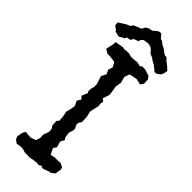

<svg xmlns="http://www.w3.org/2000/svg" viewBox="-281 -872 904 904"><g transform="rotate(45 171.0 -420.0)"><path d="M122 5 109 1 101 -1H89L76 1L66 3L58 -3L50 -8L43 -23L46 -40L49 -54L57 -67L76 -65L92 -64L106 -69L118 -73L125 -95L124 -116L134 -144L133 -162L124 -177L122 -206L131 -215L130 -238L124 -269L130 -292L134 -315L122 -341L134 -359L122 -373L134 -402L129 -412L131 -434L135 -443L134 -464L121 -503L134 -527L124 -548L131 -571L119 -594L108 -596L98 -597L86 -599H68L55 -607L48 -611L51 -626L54 -639L56 -647L57 -665L71 -667L85 -670L99 -672L114 -669L115 -671L138 -672L156 -667H163L179 -668L194 -670L206 -668L219 -665L226 -673L247 -672L252 -670L266 -666L279 -662L289 -647V-637L290 -621L279 -605L262 -609L249 -612L211 -604L202 -578L210 -546L205 -517L211 -482L212 -468L201 -435L214 -424L211 -409L213 -396L209 -377L203 -349L210 -318L211 -286L202 -273L201 -259L210 -241V-229L203 -209L206 -182L214 -169L203 -149L212 -120L201 -103L216 -73L238 -78H262L277 -79L296 -69L299 -57L296 -41L294 -28L278 -14L268 -13L250 -6L235 -1L221 -6L207 2L201 -1L180 1L163 4L152 6L139 5ZM48 -693 21 -700 19 -705 0 -719 -2 -737 17 -749 32 -759 54 -769 58 -778 74 -786 99 -796 108 -813 120 -820 141 -825 164 -844 180 -846 198 -825 208 -823 219 -813 238 -804 242 -801 263 -785 277 -784 289 -770 292 -769 310 -755 316 -749 325 -741 323 -727 318 -711 301 -697 287 -694 270 -708 257 -718 243 -725 231 -734 210 -743 202 -754 190 -764 173 -769 155 -767 143 -765 132 -753 130 -744 106 -735 100 -722 78 -717 75 -708 62 -701Z"/></g></svg>

Font: Winky Rough Light
Style: Regular
Weight: 300
Designer: Simon Atzbach
Foundry: typofactur
Version: Version 1.206; ttfautohint (v1.8.4.7-5d5b)